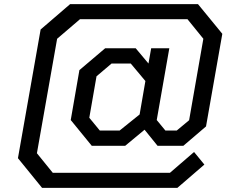

<svg xmlns="http://www.w3.org/2000/svg" viewBox="-20 -757 1098 931"><path d="M184 154 67 10 177 -614 320 -737H940L1058 -593L979 -144L869 -50H744L681 -128L587 -50H425L323 -175L365 -417L490 -523H638L700 -449L713 -523H801L740 -175L782 -124H837L897 -174L966 -569L889 -664H368L257 -569L159 -14L236 81H804L921 -20L971 41L840 154ZM464 -124H560L657 -202L685 -364L614 -449H521L448 -387L413 -186Z"/></svg>

Font: Tomorrow
Style: Italic
Weight: 400
Italic angle: -10°
Designer: Tony de Marco, Monica Rizzolli
Foundry: Just in Type
Version: Version 2.002